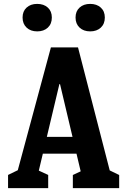

<svg xmlns="http://www.w3.org/2000/svg" viewBox="-20 -976 660 996"><path d="M21.8 -68.5 99.4 -106.2 60.9 -50.8 244 -730H384.7L558.8 -54.8L520.6 -105.9L598.2 -68.2V-0.2H357.9V-68.2L440.6 -106.8L406.2 -54.8L291.4 -539.5H288L171.8 -50.8L147.3 -106.6L230 -68.5V0H21.8ZM175.5 -266H441.2V-178.7H175.5ZM97.1 -885.1Q97.1 -917.7 118 -936.7Q138.9 -955.8 172.8 -955.8Q207.1 -955.8 228 -936.7Q248.9 -917.7 248.9 -885.1Q248.9 -852.1 228 -832.6Q207.1 -813.2 172.8 -813.2Q138.9 -813.2 118 -832.8Q97.1 -852.5 97.1 -885.1ZM371.9 -885.1Q371.9 -917.7 392.8 -936.7Q413.8 -955.8 447.7 -955.8Q481.9 -955.8 502.8 -936.7Q523.8 -917.7 523.8 -885.1Q523.8 -852.1 502.8 -832.6Q481.9 -813.2 447.7 -813.2Q413.8 -813.2 392.8 -832.8Q371.9 -852.5 371.9 -885.1Z"/></svg>

Font: Monaspace Xenon Var ExtraLight
Style: Regular
Weight: 200
Designer: Riley Cran and the Lettermatic Team
Version: Version 1.200 (Monaspace Xenon Var)